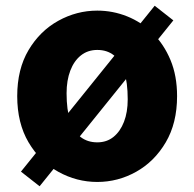

<svg xmlns="http://www.w3.org/2000/svg" viewBox="-20 -620 677 669"><path d="M319 14Q247 14 183 -21.5Q119 -57 79.5 -124Q40 -191 40 -285Q40 -379 79.5 -445.5Q119 -512 183 -547.5Q247 -583 319 -583Q373 -583 423 -563Q473 -543 512 -504.5Q551 -466 574 -411Q597 -356 597 -285Q597 -191 557.5 -124Q518 -57 454.5 -21.5Q391 14 319 14ZM319 -124Q352 -124 375.5 -143Q399 -162 412 -195.5Q425 -229 425 -274Q425 -333 412.5 -371Q400 -409 376.5 -427.5Q353 -446 319 -446Q286 -446 262 -427Q238 -408 225 -374Q212 -340 212 -295Q212 -237 224.5 -199Q237 -161 261 -142.5Q285 -124 319 -124ZM118 29 53 -22 519 -600 584 -549Z"/></svg>

Font: Noto Sans TC Thin Black
Style: Regular
Weight: 900
Version: Version 2.004-H2;hotconv 1.0.118;makeotfexe 2.5.65603